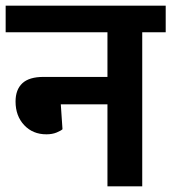

<svg xmlns="http://www.w3.org/2000/svg" viewBox="-30 -659 606 679"><path d="M350 -387V-545H-10V-639H556V-545H473V0H350V-290H185L191 -202Q186 -197 170.5 -190.5Q155 -184 134 -184Q86 -184 55.5 -216.5Q25 -249 25 -300Q25 -342 49 -364.5Q73 -387 124 -387Z"/></svg>

Font: Mukta
Style: Bold
Weight: 700
Designer: Girish Dalvi and Yashodeep Gholap
Foundry: Ek Type
Version: Version 2.538;PS 1.002;hotconv 16.6.51;makeotf.lib2.5.65220;